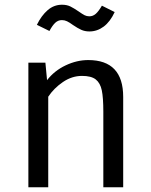

<svg xmlns="http://www.w3.org/2000/svg" viewBox="-20 -792 640 812"><path d="M100 -527H172L179 -453Q210 -493 257.5 -515.5Q305 -538 353 -538Q501 -538 501 -382V0H417V-320Q417 -379 410.5 -410Q404 -441 385 -456Q366 -471 327 -471Q284 -471 246 -445Q208 -419 184 -383V0H100ZM289 -686Q274 -697 263.5 -702Q253 -707 242 -707Q226 -707 214 -696Q202 -685 189 -661L136 -687Q155 -726 181.5 -749Q208 -772 242 -772Q263 -772 278 -764.5Q293 -757 312 -744Q329 -732 338 -727.5Q347 -723 358 -723Q373 -723 385 -733.5Q397 -744 411 -768L465 -741Q446 -700 418.5 -679.5Q391 -659 358 -659Q339 -659 323.5 -666Q308 -673 289 -686Z"/></svg>

Font: FiraDG Mono
Style: Regular
Weight: 400
Designer: Carrois Corporate & Edenspiekermann AG
Foundry: Carrois Corporate GbR & Edenspiekermann AG
Version: Version 3.206